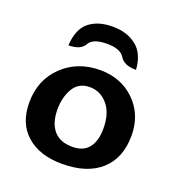

<svg xmlns="http://www.w3.org/2000/svg" viewBox="-117 -720 768 825"><g transform="rotate(20 267.0 -307.5)"><path d="M255.4 6.8Q153.8 6.8 93.8 -45.4Q33.7 -97.7 33.7 -193.4Q33.7 -296.4 102.1 -362.3Q170.4 -428.2 274.4 -428.2Q369.6 -428.2 432.6 -366.5Q495.6 -304.7 495.6 -209.5Q495.6 -106 432.6 -49.6Q369.6 6.8 255.4 6.8ZM272.5 -77.1Q322.3 -77.1 346.9 -108.2Q371.6 -139.2 371.6 -196.3Q371.6 -267.1 338.1 -305.7Q304.7 -344.2 257.3 -344.2Q205.6 -344.2 181.6 -303.2Q157.7 -262.2 157.7 -207Q157.7 -145.5 186.5 -111.3Q215.3 -77.1 272.5 -77.1ZM260.3 -622.1Q326.2 -622.1 369.1 -588.1Q412.1 -554.2 417 -481.4Q361.3 -481.4 342.8 -512.9Q324.2 -544.4 262.2 -544.4Q197.8 -544.4 180.7 -512.9Q163.6 -481.4 107.9 -481.4Q112.3 -556.6 152.6 -589.4Q192.9 -622.1 260.3 -622.1Z"/></g></svg>

Font: Bainsley
Style: Bold
Weight: 700
Designer: Paul James MIller
Foundry: High-Logic / Made with FontCreator
Version: Version 1.411;March 28, 2021;FontCreator 13.0.0.2683 64-bit